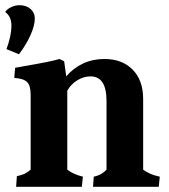

<svg xmlns="http://www.w3.org/2000/svg" viewBox="-28 -719 652 739"><path d="M90 -66V-354Q90 -390 76 -403.5Q62 -417 27 -419L30 -458L63 -464Q169 -482 201 -492L219 -483L227 -425Q254 -457 291.5 -474.5Q329 -492 374 -492Q442 -492 482.5 -451Q523 -410 523 -338V-66Q548 -47 587 -39L583 0H330L333 -39Q363 -45 382 -66V-329Q382 -378 366.5 -401.5Q351 -425 320 -425Q294 -425 269.5 -410Q245 -395 231 -370V-66Q254 -48 291 -39L287 0H34L37 -41Q56 -45 66.5 -50Q77 -55 90 -66ZM16 -619Q16 -637 10.5 -650Q5 -663 -8 -673Q-1 -684 15 -691.5Q31 -699 47 -699Q73 -699 89.5 -684.5Q106 -670 106 -648Q106 -621 89.5 -584Q73 -547 45 -510L-3 -530Q16 -582 16 -619Z"/></svg>

Font: Caladea
Style: Bold
Weight: 700
Designer: Carolina Giovagnoli and Andres Torresi
Foundry: Carolina Giovagnoli & Andres Torresi
Version: Version 1.001